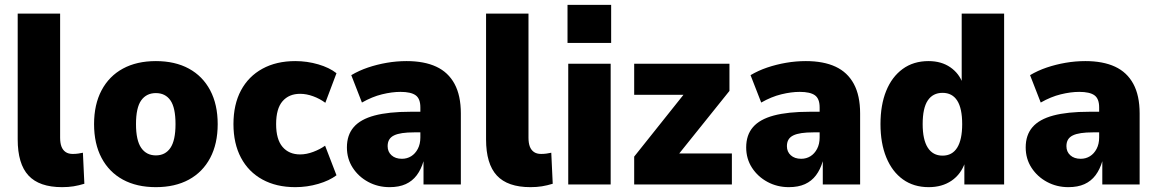

<svg xmlns="http://www.w3.org/2000/svg" viewBox="-20 -761 4772 792"><path d="M236 11Q142 11 97.5 -37Q53 -85 53 -186V-705H228V-193Q228 -171 233.5 -156.5Q239 -142 250.5 -134Q262 -126 280 -126Q292 -126 302.5 -127.5Q313 -129 322 -131L328 -3Q305 4 283.5 7.5Q262 11 236 11Z M623 11Q544 11 487 -20Q430 -51 399 -109.5Q368 -168 368 -249Q368 -330 399 -388.5Q430 -447 487 -478Q544 -509 623 -509Q702 -509 759 -478Q816 -447 847 -388.5Q878 -330 878 -249Q878 -168 847 -109.5Q816 -51 759 -20Q702 11 623 11ZM623 -120Q662 -120 683 -151Q704 -182 704 -249Q704 -317 683 -347Q662 -377 623 -377Q584 -377 562.5 -347Q541 -317 541 -249Q541 -182 562.5 -151Q584 -120 623 -120Z M1198 11Q1120 11 1062.5 -20.5Q1005 -52 974 -110.5Q943 -169 943 -249Q943 -330 974 -388Q1005 -446 1062.5 -477.5Q1120 -509 1198 -509Q1247 -509 1293 -495.5Q1339 -482 1368 -459L1322 -337Q1299 -354 1271.5 -364Q1244 -374 1218 -374Q1172 -374 1145.5 -343.5Q1119 -313 1119 -249Q1119 -186 1145.5 -155Q1172 -124 1218 -124Q1244 -124 1272 -134.5Q1300 -145 1321 -160L1368 -38Q1339 -16 1293 -2.5Q1247 11 1198 11Z M1587 11Q1539 11 1499 -10.5Q1459 -32 1435 -69Q1411 -106 1411 -153Q1411 -204 1439 -236.5Q1467 -269 1525 -284.5Q1583 -300 1673 -300H1732V-215H1688Q1660 -215 1639.5 -212Q1619 -209 1605.5 -202.5Q1592 -196 1585.5 -185Q1579 -174 1579 -158Q1579 -135 1595 -120.5Q1611 -106 1638 -106Q1659 -106 1676 -116.5Q1693 -127 1703.5 -147Q1714 -167 1714 -194V-318Q1714 -354 1694.5 -368Q1675 -382 1632 -382Q1597 -382 1556 -372Q1515 -362 1473 -338L1429 -451Q1461 -470 1498 -482.5Q1535 -495 1575.5 -502Q1616 -509 1657 -509Q1730 -509 1779.5 -486Q1829 -463 1855 -415Q1881 -367 1881 -293V0H1727V-96Q1717 -62 1699 -38Q1681 -14 1653.5 -1.5Q1626 11 1587 11Z M2168 11Q2074 11 2029.5 -37Q1985 -85 1985 -186V-705H2160V-193Q2160 -171 2165.5 -156.5Q2171 -142 2182.5 -134Q2194 -126 2212 -126Q2224 -126 2234.5 -127.5Q2245 -129 2254 -131L2260 -3Q2237 4 2215.5 7.5Q2194 11 2168 11Z M2321 -584V-741H2501V-584ZM2324 0V-498H2499V0Z M2596 0V-115L2832 -411L2829 -370H2596V-498H2989V-386L2749 -87L2751 -128H2999V0Z M3234 11Q3186 11 3146 -10.5Q3106 -32 3082 -69Q3058 -106 3058 -153Q3058 -204 3086 -236.5Q3114 -269 3172 -284.5Q3230 -300 3320 -300H3379V-215H3335Q3307 -215 3286.5 -212Q3266 -209 3252.5 -202.5Q3239 -196 3232.5 -185Q3226 -174 3226 -158Q3226 -135 3242 -120.5Q3258 -106 3285 -106Q3306 -106 3323 -116.5Q3340 -127 3350.5 -147Q3361 -167 3361 -194V-318Q3361 -354 3341.5 -368Q3322 -382 3279 -382Q3244 -382 3203 -372Q3162 -362 3120 -338L3076 -451Q3108 -470 3145 -482.5Q3182 -495 3222.5 -502Q3263 -509 3304 -509Q3377 -509 3426.5 -486Q3476 -463 3502 -415Q3528 -367 3528 -293V0H3374V-96Q3364 -62 3346 -38Q3328 -14 3300.5 -1.5Q3273 11 3234 11Z M3811 11Q3749 11 3704.5 -21Q3660 -53 3636 -111.5Q3612 -170 3612 -249Q3612 -328 3635.5 -386Q3659 -444 3703.5 -476.5Q3748 -509 3810 -509Q3863 -509 3900 -483.5Q3937 -458 3952 -415H3947V-705H4122V0H3958V-91H3961Q3944 -42 3905 -15.5Q3866 11 3811 11ZM3868 -119Q3908 -119 3928.5 -152Q3949 -185 3949 -249Q3949 -314 3928.5 -346Q3908 -378 3868 -378Q3828 -378 3807 -346.5Q3786 -315 3786 -249Q3786 -185 3807 -152Q3828 -119 3868 -119Z M4387 11Q4339 11 4299 -10.5Q4259 -32 4235 -69Q4211 -106 4211 -153Q4211 -204 4239 -236.5Q4267 -269 4325 -284.5Q4383 -300 4473 -300H4532V-215H4488Q4460 -215 4439.5 -212Q4419 -209 4405.5 -202.5Q4392 -196 4385.5 -185Q4379 -174 4379 -158Q4379 -135 4395 -120.5Q4411 -106 4438 -106Q4459 -106 4476 -116.5Q4493 -127 4503.5 -147Q4514 -167 4514 -194V-318Q4514 -354 4494.5 -368Q4475 -382 4432 -382Q4397 -382 4356 -372Q4315 -362 4273 -338L4229 -451Q4261 -470 4298 -482.5Q4335 -495 4375.5 -502Q4416 -509 4457 -509Q4530 -509 4579.5 -486Q4629 -463 4655 -415Q4681 -367 4681 -293V0H4527V-96Q4517 -62 4499 -38Q4481 -14 4453.5 -1.5Q4426 11 4387 11Z"/></svg>

Font: Nunito Sans 10pt SemiCondensed Black
Style: Regular
Weight: 900
Width: 4
Designer: Vernon Adams
Foundry: Vernon Adams
Version: Version 3.101;gftools[0.9.27]